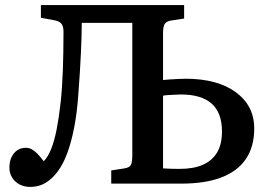

<svg xmlns="http://www.w3.org/2000/svg" viewBox="-20 -723 1061 756"><path d="M100 13Q76 13 57.5 3.5Q39 -6 28 -23.5Q17 -41 17 -63Q17 -86 25 -103.5Q33 -121 47.5 -131Q62 -141 81 -141Q94 -141 104.5 -135.5Q115 -130 126.5 -118.5Q138 -107 152 -88Q169 -105 181.5 -136.5Q194 -168 203 -213.5Q212 -259 218.5 -317.5Q225 -376 227.5 -446.5Q230 -517 230 -599Q230 -619 222 -629.5Q214 -640 190 -644L141 -653V-703H705V-650L653 -642Q635 -639 628.5 -628.5Q622 -618 622 -593V-408Q630 -409 645.5 -410Q661 -411 679.5 -412Q698 -413 711 -413Q774 -413 823.5 -399.5Q873 -386 908.5 -360Q944 -334 962.5 -298.5Q981 -263 981 -217Q981 -146 948.5 -97.5Q916 -49 852 -24.5Q788 0 694 0H418V-52L470 -60Q489 -63 495 -73Q501 -83 501 -112V-633H302Q302 -605 301 -575.5Q300 -546 298.5 -512.5Q297 -479 294.5 -438.5Q292 -398 288 -346Q283 -277 272 -220.5Q261 -164 245 -120.5Q229 -77 207 -47.5Q185 -18 158.5 -2.5Q132 13 100 13ZM622 -60Q638 -59 654 -58.5Q670 -58 687 -58Q743 -58 779.5 -74.5Q816 -91 835 -123Q854 -155 854 -205Q854 -279 813.5 -315Q773 -351 692 -351Q681 -351 667 -350Q653 -349 640.5 -348.5Q628 -348 622 -346Z"/></svg>

Font: Literata 18pt Medium
Style: Regular
Weight: 500
Designer: Latin by Veronika Burian and Jose Scaglione. Greek by Irene Vlachou. Cyrillic by Vera Evstafieva.
Foundry: TypeTogether
Version: Version 3.103;gftools[0.9.29]